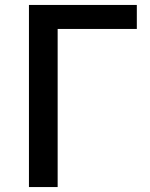

<svg xmlns="http://www.w3.org/2000/svg" viewBox="-20 -756 608 776"><path d="M97 0H213V-639H533V-736H97Z"/></svg>

Font: Noto Sans Japanese Medium
Style: Regular
Weight: 500
Designer: Ryoko NISHIZUKA (kana & ideographs); Paul D. Hunt (Latin, Greek & Cyrillic); Wenlong ZHANG (bopomofo); Sandoll Communica
Foundry: Adobe Systems Incorporated
Version: Version 1.000;PS 1;hotconv 1.0.78;makeotf.lib2.5.61930